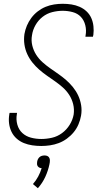

<svg xmlns="http://www.w3.org/2000/svg" viewBox="-20 -763 540 1014"><path d="M198 8Q174 8 150.5 4.5Q127 1 106 -7.5Q85 -16 68 -31Q51 -46 41 -66.5Q31 -87 28 -110.5Q25 -134 29 -158Q29 -160 29.5 -162.5Q30 -165 31 -167H70Q70 -165 69.5 -163.5Q69 -162 69 -160Q64 -132 71.5 -105Q79 -78 98 -60.5Q117 -43 143.5 -36Q170 -29 198 -29Q226 -29 254.5 -35.5Q283 -42 307.5 -60Q332 -78 348 -104Q364 -130 369 -158Q373 -186 366.5 -212.5Q360 -239 346 -261Q332 -283 312.5 -300.5Q293 -318 271.5 -333Q250 -348 228.5 -363Q207 -378 187.5 -395Q168 -412 151.5 -432.5Q135 -453 124 -477Q113 -501 109 -528Q105 -555 109 -583Q113 -606 122 -627.5Q131 -649 145.5 -668.5Q160 -688 179.5 -703Q199 -718 221 -727Q243 -736 266 -739.5Q289 -743 311 -743Q335 -743 357.5 -739.5Q380 -736 400.5 -727Q421 -718 437 -703Q453 -688 462 -668Q471 -648 473.5 -624.5Q476 -601 473 -578Q472 -576 471.5 -573.5Q471 -571 471 -569H431Q431 -570 431.5 -572Q432 -574 432 -576Q437 -603 430.5 -629.5Q424 -656 407 -674Q390 -692 364 -699Q338 -706 311 -706Q284 -706 256 -699Q228 -692 205 -674Q182 -656 167.5 -630.5Q153 -605 149 -577Q144 -549 150.5 -522.5Q157 -496 171 -474Q185 -452 204.5 -434.5Q224 -417 245.5 -402Q267 -387 288.5 -372Q310 -357 329.5 -340Q349 -323 365.5 -302.5Q382 -282 393 -258.5Q404 -235 408.5 -207.5Q413 -180 408 -152Q404 -129 394.5 -106.5Q385 -84 369.5 -65Q354 -46 333.5 -31Q313 -16 290.5 -7.5Q268 1 244.5 4.5Q221 8 198 8ZM180 231 154 209Q170 191 181.5 169.5Q193 148 200 125Q194 125 188.5 122.5Q183 120 179.5 115Q176 110 175.5 104Q175 98 176 92Q177 85 180 78.5Q183 72 188.5 67Q194 62 201 60Q208 58 215 58Q222 58 228 60Q234 62 238 67Q242 72 243 78.5Q244 85 243 92V94L241 105Q234 139 219 171.5Q204 204 180 231Z"/></svg>

Font: Iosevka Curly XLtObl
Style: Regular
Weight: 200
Italic angle: -9°
Monospace: yes
Designer: Belleve Invis
Foundry: Belleve Invis
Version: Version 11.1.0; ttfautohint (v1.8.3)